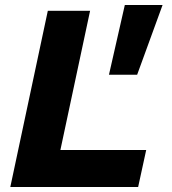

<svg xmlns="http://www.w3.org/2000/svg" viewBox="-20 -743 685 763"><path d="M21 0 170 -700H338L220 -147H561L529 0ZM476 -723H626L525 -446H413Z"/></svg>

Font: Red Hat Text
Style: Bold Italic
Weight: 700
Italic angle: -12°
Designer: Pentagram / MCKL
Foundry: Pentagram / MCKL
Version: Version 1.003; Red Hat Text Bold Italic